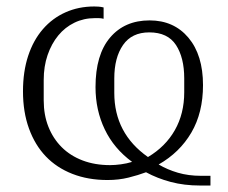

<svg xmlns="http://www.w3.org/2000/svg" viewBox="-20 -544 704 593"><path d="M630 29H598Q549 29 507.5 18Q466 7 431 -12Q407 -3 377 4.5Q347 12 312 12Q252 12 203.5 -7Q155 -26 121.5 -61Q88 -96 69.5 -147Q51 -198 51 -262Q51 -323 67 -371.5Q83 -420 112.5 -454Q142 -488 182.5 -506Q223 -524 271 -524Q277 -524 284.5 -523.5Q292 -523 300 -521V-486Q292 -488 285 -488Q278 -488 273 -488Q239 -488 210 -474Q181 -460 160 -434.5Q139 -409 127 -374Q115 -339 115 -297V-234Q115 -189 129.5 -152.5Q144 -116 170.5 -89.5Q197 -63 235 -48.5Q273 -34 320 -34Q335 -34 353.5 -36.5Q372 -39 388 -44Q332 -85 303.5 -144.5Q275 -204 275 -275Q275 -375 320 -428Q365 -481 442 -481Q517 -481 562 -427.5Q607 -374 607 -281Q607 -196 571 -134.5Q535 -73 470 -36Q497 -20 529.5 -10.5Q562 -1 601 -1H630ZM333 -257Q333 -132 437 -59Q491 -91 520 -142Q549 -193 549 -259V-302Q549 -366 523.5 -405Q498 -444 441 -444Q387 -444 360 -405Q333 -366 333 -302Z"/></svg>

Font: IBM Plex Serif Light
Style: Regular
Weight: 300
Designer: Mike Abbink, Paul van der Laan, Pieter van Rosmalen
Foundry: Bold Monday
Version: Version 3.001